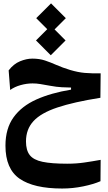

<svg xmlns="http://www.w3.org/2000/svg" viewBox="-20 -773 626 1115"><path d="M340.8 321.8Q176.3 321.8 94 264.9Q11.7 208 11.7 72.8Q11.7 -26.4 58.6 -91.6Q105.5 -156.7 190.9 -195.1Q276.4 -233.4 392.6 -252.4V-264.6Q367.2 -265.1 338.9 -266.4Q310.5 -267.6 268.1 -275.4Q236.3 -281.2 214.1 -284.9Q191.9 -288.6 168.9 -288.6Q134.8 -288.6 99.9 -278.8Q64.9 -269 39.1 -250.5L30.3 -364.3Q59.1 -401.9 96.4 -417.2Q133.8 -432.6 168 -432.6Q209 -432.6 241.7 -421.6Q274.4 -410.6 308.3 -395.5Q342.3 -380.4 387.2 -366.7Q433.1 -353 472.4 -349.6Q511.7 -346.2 564.5 -347.2L563 -205.1Q408.7 -180.7 313.5 -148.9Q218.3 -117.2 174.6 -69.8Q130.9 -22.5 130.9 48.3Q130.9 99.6 152.8 127.7Q174.8 155.8 227.1 166.7Q279.3 177.7 370.1 177.7Q422.4 177.7 469.2 170.9Q516.1 164.1 564.5 155.3L563.5 279.3Q523.4 296.9 463.1 309.3Q402.8 321.8 340.8 321.8ZM274.9 -452.1 189 -538.1 254.4 -603.5 190.4 -667.5 276.4 -753.4 362.3 -667.5 296.9 -602.1 360.8 -538.1Z"/></svg>

Font: Cascadia Code PL
Style: Bold
Weight: 700
Monospace: yes
Designer: Aaron Bell
Foundry: Saja Typeworks
Version: Version 2404.023; ttfautohint (v1.8.4)